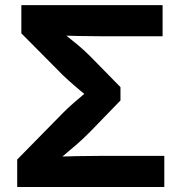

<svg xmlns="http://www.w3.org/2000/svg" viewBox="-20 -748 726 768"><path d="M48.8 0V-109.9L230.5 -294.9Q250 -314.9 275.9 -337.4Q301.8 -359.9 326.4 -380.4Q351.1 -400.9 367.7 -413.6V-332Q351.1 -345.2 326.7 -364.7Q302.2 -384.3 276.9 -406.2Q251.5 -428.2 231 -447.8L65.4 -614.7V-727.5H630.4V-603H384.8Q338.9 -603 293.5 -604Q248 -605 207.5 -606.4L197.3 -644Q216.8 -627.9 241.5 -608.6Q266.1 -589.4 291.7 -567.9Q317.4 -546.4 340.3 -523.4L461.9 -399.4V-346.2L340.3 -220.7Q315.9 -195.8 288.8 -172.1Q261.7 -148.4 236.3 -127.4Q210.9 -106.4 191.4 -90.3L199.7 -121.1Q242.7 -122.6 289.3 -123.5Q335.9 -124.5 384.8 -124.5H637.2V0Z"/></svg>

Font: Inter 17pt
Style: Bold
Weight: 700
Version: Version 4.001;git-66647c0bb